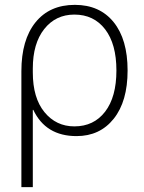

<svg xmlns="http://www.w3.org/2000/svg" viewBox="-20 -550 593 790"><path d="M286 -490Q209 -490 162 -430.5Q115 -371 115 -268V-252Q115 -147 163 -88.5Q211 -30 286 -30Q366 -30 412.5 -90.5Q459 -151 459 -260Q459 -369 412.5 -429.5Q366 -490 286 -490ZM505 -260Q505 -133 448 -61.5Q391 10 295 10Q168 10 117 -98H115V220H68V-257Q68 -386 126 -458Q184 -530 288 -530Q390 -530 447.5 -459Q505 -388 505 -260Z"/></svg>

Font: Mplus 1p Light
Style: Regular
Weight: 300
Version: Version 1.061